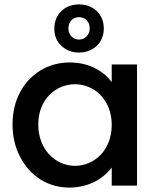

<svg xmlns="http://www.w3.org/2000/svg" viewBox="-20 -844 718 873"><path d="M72 -130C117 -42 200 9 295 9C380 9 449 -30 488 -82V0H603V-551H488V-471C449 -522 384 -560 297 -560C249 -560 205 -548 166 -525C86 -477 37 -389 37 -278C37 -223 49 -173 72 -130ZM154 -278C154 -393 234 -461 321 -461C408 -461 488 -391 488 -276C488 -160 408 -90 321 -90C234 -90 154 -162 154 -278ZM260 -635C281 -615 308 -605 339 -605C403 -605 452 -649 452 -714C452 -781 403 -824 339 -824C276 -824 227 -781 227 -714C227 -681 238 -655 260 -635ZM291 -715C291 -746 312 -766 339 -766C367 -766 388 -746 388 -715C388 -686 367 -664 339 -664C312 -664 291 -686 291 -715Z"/></svg>

Font: Poppins Medium
Style: Regular
Weight: 500
Designer: Ninad Kale (Devanagari), Jonny Pinhorn (Latin)
Foundry: Indian Type Foundry
Version: 4.004